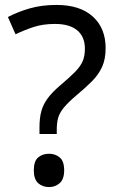

<svg xmlns="http://www.w3.org/2000/svg" viewBox="-20 -744 474 778"><path d="M140 -228Q140 -266 147.5 -293.5Q155 -321 173.5 -346Q192 -371 224 -398Q263 -431 284.5 -453Q306 -475 315 -496Q324 -517 324 -547Q324 -595 293 -621Q262 -647 203 -647Q154 -647 116 -634.5Q78 -622 43 -605L12 -675Q52 -696 100.5 -710Q149 -724 209 -724Q304 -724 356 -677Q408 -630 408 -549Q408 -504 393.5 -472.5Q379 -441 352.5 -414.5Q326 -388 290 -358Q257 -330 239.5 -309Q222 -288 216 -267.5Q210 -247 210 -218V-201H140ZM117 -54Q117 -91 134.5 -106Q152 -121 179 -121Q204 -121 222 -106Q240 -91 240 -54Q240 -18 222 -2Q204 14 179 14Q152 14 134.5 -2Q117 -18 117 -54Z"/></svg>

Font: Noto Sans Tangsa
Style: Regular
Weight: 400
Designer: David Williams
Foundry: Google LLC
Version: Version 1.504